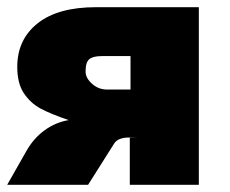

<svg xmlns="http://www.w3.org/2000/svg" viewBox="-21 -514 641 534"><path d="M53 -95Q73 -130 103.5 -152Q134 -174 170 -180Q120 -197 92 -212Q64 -227 45.5 -254.5Q27 -282 27 -328Q27 -404 83.5 -449Q140 -494 246 -494H532V0H340V-131H360Q356 -131 341 -131.5Q326 -132 314 -128Q302 -124 296 -114L224 0H-1ZM342 -265V-358H262Q238 -358 227.5 -349.5Q217 -341 217 -315Q217 -297 235 -281Q253 -265 276 -265Z"/></svg>

Font: Nunito Sans Heavy
Style: Regular
Weight: 400
Designer: Vernon Adams
Foundry: Vernon Adams
Version: Version 2.500